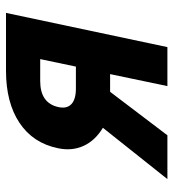

<svg xmlns="http://www.w3.org/2000/svg" viewBox="11 -589 578 640"><g transform="rotate(-90 300.0 -269.0)"><path d="M23 0 194 -215Q151 -241 133.5 -280Q116 -319 126 -365Q143 -448 210.5 -493Q278 -538 384 -538H577L463 0H333L373 -191H314L169 0ZM325 -305H398L423 -424H350Q276 -424 263 -363Q257 -335 273 -320Q289 -305 325 -305Z"/></g></svg>

Font: Geist Mono ExtraBold
Style: Italic
Weight: 800
Italic angle: -12°
Monospace: yes
Designer: Basement.studio, Andrés Briganti, Mateo Zaragoza
Foundry: Basement.studio, Vercel, Andrés Briganti, Guido Ferreyra, Mateo Zaragoza
Version: Version 1.500; ttfautohint (v1.8.4.7-5d5b)